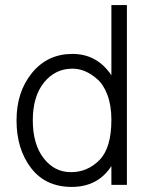

<svg xmlns="http://www.w3.org/2000/svg" viewBox="-20 -727 595 755"><path d="M479 0H418V-74Q365 8 262 8Q159 8 102 -66.5Q45 -141 45 -253.5Q45 -366 106 -440.5Q167 -515 264.5 -515Q362 -515 418 -431V-707H479ZM418 -256Q418 -312 402.5 -353.5Q387 -395 362 -416Q316 -457 265 -457Q197 -457 153 -402.5Q109 -348 109 -254Q109 -160 151.5 -105Q194 -50 259 -50Q324 -50 371 -97.5Q418 -145 418 -256Z"/></svg>

Font: Hind Jalandhar Light
Style: Regular
Weight: 300
Designer: Namrata Goyal
Foundry: Indian Type Foundry
Version: Version 0.702;PS 1.0;hotconv 1.0.81;makeotf.lib2.5.63406